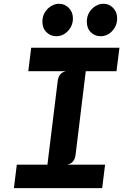

<svg xmlns="http://www.w3.org/2000/svg" viewBox="-20 -974 640 994"><path d="M52 0 67 -121.5H225.5L278.5 -552.5Q281.5 -576.5 292.2 -589Q303 -601.5 322 -605.5H126.5L141.5 -727H598.5L583 -605.5H424L371.5 -174.5Q368.5 -150.5 357.8 -138Q347 -125.5 327.5 -121.5H524L509 0ZM271 -786.5Q242 -786.5 220.8 -807Q199.5 -827.5 199.5 -862Q199.5 -889.5 212.5 -910.2Q225.5 -931 245.2 -942.8Q265 -954.5 285.5 -954.5Q315 -954.5 336.2 -933Q357.5 -911.5 357.5 -879Q357.5 -841 332 -813.8Q306.5 -786.5 271 -786.5ZM500.5 -786.5Q471.5 -786.5 450.5 -806.8Q429.5 -827 429.5 -862Q429.5 -889 442.2 -910Q455 -931 474.8 -942.8Q494.5 -954.5 515.5 -954.5Q545 -954.5 565.8 -933Q586.5 -911.5 586.5 -879Q586.5 -841 561.2 -813.8Q536 -786.5 500.5 -786.5Z"/></svg>

Font: Spline Sans Mono SemiBold
Style: Italic
Weight: 600
Italic angle: -4°
Monospace: yes
Version: Version 1.004